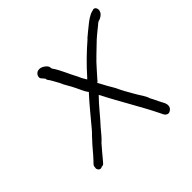

<svg xmlns="http://www.w3.org/2000/svg" viewBox="-142 -649 828 828"><g transform="rotate(-45 272.0 -234.5)"><path d="M52 -21C47 -11 59 9 75 -2H78C82 -2 84 -3 87 -6L95 -15C112 -36 128 -54 145 -74C162 -89 175 -106 191 -125C222 -158 251 -197 284 -230L287 -225C329 -142 377 -66 418 18C422 27 424 32 432 37C442 43 453 37 460 28C463 24 464 20 464 17V16C465 10 463 3 461 -2C452 -18 444 -36 436 -52C434 -56 432 -60 430 -63C424 -85 407 -104 396 -125C383 -148 369 -171 357 -198L352 -207C343 -222 333 -239 325 -255L316 -271C317 -272 324 -276 324 -277V-278C333 -288 344 -301 356 -314C384 -347 419 -377 447 -405L462 -418C471 -426 486 -437 494 -444C498 -448 504 -453 511 -456H513C523 -459 539 -469 541 -479L542 -481C548 -492 540 -514 523 -506L522 -505H519C503 -501 481 -486 466 -473C454 -463 433 -447 421 -436V-435C380 -400 337 -358 301 -317L296 -312C291 -321 284 -331 280 -341L276 -350C257 -384 243 -423 223 -451C221 -455 220 -455 220 -462C220 -472 199 -490 183 -490C175 -490 170 -489 164 -484C154 -475 153 -461 159 -456C165 -450 167 -446 172 -440L171 -439L173 -433C183 -421 192 -401 201 -386C209 -365 225 -343 235 -321C244 -304 251 -283 263 -269L260 -266C223 -226 192 -186 157 -145C148 -134 138 -126 130 -116C109 -95 90 -69 68 -46C61 -39 52 -31 52 -24ZM164 -483V-484ZM462 -7Z"/></g></svg>

Font: Scribbler
Style: LtIta
Weight: 300
Designer: Mew Too
Foundry: Cannot Into Space Fonts
Version: Version 1.001